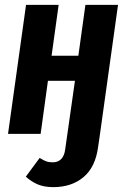

<svg xmlns="http://www.w3.org/2000/svg" viewBox="-20 -550 518 789"><path d="M288 -218H177L147 0H13L87 -530H221L192 -321H302L331 -530H465L391 0H257ZM86 176 143 99Q159 109 170 113Q181 117 197 117Q219 117 232 103Q245 89 248 63L257 0H391L383 55Q372 137 323 178Q274 219 199 219Q161 219 134.5 207.5Q108 196 86 176Z"/></svg>

Font: Fira Sans Compressed SemiBold
Style: Italic
Weight: 600
Width: 1
Italic angle: -8°
Designer: bBox Type GmbH & Carrois Corporate GbR & Edenspiekermann AG
Foundry: bBox Type GmbH & Carrois Corporate GbR & Edenspiekermann AG
Version: Version 4.301